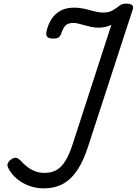

<svg xmlns="http://www.w3.org/2000/svg" viewBox="-20 -1016 752 1055"><path d="M220 19Q179 19 141.5 5.5Q104 -8 74 -32.5Q44 -57 25 -93Q18 -107 23 -119Q28 -131 44 -142Q59 -151 69.5 -148.5Q80 -146 93 -134Q121 -102 153 -84Q185 -66 225 -66Q263 -66 291 -82Q319 -98 341 -135Q363 -172 382 -232L592 -880Q579 -873 561 -868.5Q543 -864 519 -864Q501 -864 482 -868Q463 -872 445.5 -877Q428 -882 412 -886Q396 -890 382 -890Q367 -890 355 -885.5Q343 -881 334.5 -869.5Q326 -858 319 -839Q313 -819 303.5 -811.5Q294 -804 273 -804Q246 -804 239 -814.5Q232 -825 235 -840Q243 -880 262.5 -910.5Q282 -941 313 -957.5Q344 -974 387 -974Q411 -974 432 -970Q453 -966 472.5 -960.5Q492 -955 510 -951Q528 -947 546 -947Q578 -947 597 -958Q616 -969 632 -981Q640 -988 648.5 -992Q657 -996 671 -996Q694 -996 704.5 -989Q715 -982 710 -966L467 -220Q441 -136 406 -83Q371 -30 325.5 -5.5Q280 19 220 19Z"/></svg>

Font: Playwrite IE
Style: Regular
Weight: 400
Designer: Veronika Burian, José Scaglione
Foundry: TypeTogether
Version: Version 1.002